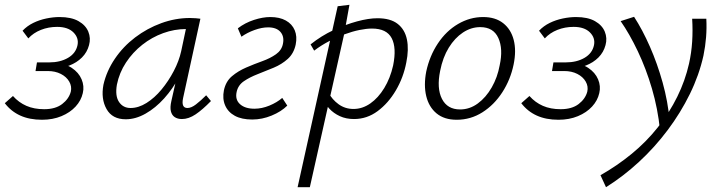

<svg xmlns="http://www.w3.org/2000/svg" viewBox="-30 -491 3008 800"><path d="M145 8Q93 8 54.5 -9.5Q16 -27 -10 -61L24 -91Q48 -64 80 -50Q112 -36 154 -36Q201 -36 229 -57.5Q257 -79 265 -109Q270 -131 258.5 -151Q247 -171 223.5 -183Q200 -195 169 -195H118L124 -231H175Q221 -231 253.5 -250Q286 -269 293 -303Q299 -333 276 -356Q253 -379 208 -379Q172 -379 140.5 -366.5Q109 -354 88 -331L64 -363Q83 -383 108.5 -395.5Q134 -408 163 -414Q192 -420 218 -420Q267 -420 297 -403Q327 -386 338 -359Q349 -332 341 -303Q333 -273 311.5 -251.5Q290 -230 259 -218Q228 -206 190 -206L193 -228Q239 -228 268.5 -208.5Q298 -189 310 -160.5Q322 -132 315 -103Q308 -72 285 -47Q262 -22 226 -7Q190 8 145 8Z M494 6Q438 6 414 -36.5Q390 -79 401 -138Q414 -195 448.5 -246Q483 -297 533 -335Q583 -373 642 -394.5Q701 -416 761 -416Q775 -416 786 -415Q797 -414 805 -413L733 -83Q724 -41 751 -41Q767 -41 786.5 -56Q806 -71 829 -94L849 -70Q814 -34 785 -14.5Q756 5 728 5Q710 5 698 -3Q686 -11 682 -27.5Q678 -44 684 -70L723 -243L757 -277Q744 -222 717 -171.5Q690 -121 654 -81Q618 -41 576.5 -17.5Q535 6 494 6ZM514 -41Q547 -41 580.5 -62Q614 -83 643 -118Q672 -153 694 -195Q716 -237 725 -278L749 -391L777 -368Q771 -369 762 -369.5Q753 -370 745 -370Q697 -370 650 -353Q603 -336 563 -304.5Q523 -273 495 -230.5Q467 -188 457 -138Q449 -91 466 -66Q483 -41 514 -41Z M1021 7Q977 7 948.5 -8.5Q920 -24 908 -52Q896 -80 903 -115Q911 -152 936.5 -173.5Q962 -195 995.5 -209.5Q1029 -224 1062.5 -236Q1096 -248 1120 -265Q1144 -282 1149 -309Q1155 -339 1138.5 -358Q1122 -377 1087 -377Q1061 -377 1030.5 -366Q1000 -355 976 -338L961 -373Q991 -396 1028 -408Q1065 -420 1096 -420Q1135 -420 1161 -405.5Q1187 -391 1198 -365Q1209 -339 1202 -305Q1194 -268 1169 -245.5Q1144 -223 1110.5 -209Q1077 -195 1043.5 -182Q1010 -169 986 -152.5Q962 -136 956 -108Q949 -76 970 -57Q991 -38 1030 -38Q1061 -38 1092.5 -51Q1124 -64 1146 -83L1167 -51Q1142 -26 1102 -9.5Q1062 7 1021 7Z M1210 289 1377 -465 1426 -471 1404 -349 1261 289ZM1445 5Q1412 5 1386 -7Q1360 -19 1342 -38.5Q1324 -58 1314 -82L1338 -106Q1354 -76 1381 -56.5Q1408 -37 1443 -37Q1480 -37 1513 -60Q1546 -83 1571 -124Q1596 -165 1608 -218Q1623 -292 1602 -332Q1581 -372 1520 -372Q1497 -372 1467.5 -366Q1438 -360 1405.5 -348Q1373 -336 1340.5 -319Q1308 -302 1279 -280L1264 -306Q1309 -342 1359.5 -365.5Q1410 -389 1458 -402Q1506 -415 1543 -415Q1597 -415 1627 -391.5Q1657 -368 1665.5 -326.5Q1674 -285 1663 -231Q1651 -168 1619.5 -114.5Q1588 -61 1543.5 -28Q1499 5 1445 5Z M1873 8Q1821 8 1789 -18.5Q1757 -45 1746 -90.5Q1735 -136 1746 -193Q1760 -258 1794.5 -310Q1829 -362 1878.5 -391Q1928 -420 1983 -420Q2034 -420 2066.5 -394.5Q2099 -369 2110.5 -324.5Q2122 -280 2110 -222Q2097 -159 2063 -106.5Q2029 -54 1980 -23Q1931 8 1873 8ZM1887 -35Q1927 -35 1961 -60Q1995 -85 2019 -127Q2043 -169 2052 -219Q2067 -287 2046.5 -332.5Q2026 -378 1971 -378Q1933 -378 1899 -355.5Q1865 -333 1840 -292.5Q1815 -252 1804 -196Q1789 -123 1811.5 -79Q1834 -35 1887 -35Z M2297 8Q2245 8 2206.5 -9.5Q2168 -27 2142 -61L2176 -91Q2200 -64 2232 -50Q2264 -36 2306 -36Q2353 -36 2381 -57.5Q2409 -79 2417 -109Q2422 -131 2410.5 -151Q2399 -171 2375.5 -183Q2352 -195 2321 -195H2270L2276 -231H2327Q2373 -231 2405.5 -250Q2438 -269 2445 -303Q2451 -333 2428 -356Q2405 -379 2360 -379Q2324 -379 2292.5 -366.5Q2261 -354 2240 -331L2216 -363Q2235 -383 2260.5 -395.5Q2286 -408 2315 -414Q2344 -420 2370 -420Q2419 -420 2449 -403Q2479 -386 2490 -359Q2501 -332 2493 -303Q2485 -273 2463.5 -251.5Q2442 -230 2411 -218Q2380 -206 2342 -206L2345 -228Q2391 -228 2420.5 -208.5Q2450 -189 2462 -160.5Q2474 -132 2467 -103Q2460 -72 2437 -47Q2414 -22 2378 -7Q2342 8 2297 8Z M2495 289 2472 239Q2541 200 2602 150Q2663 100 2711 39.5Q2759 -21 2792 -88Q2825 -155 2841 -226Q2851 -271 2854 -317.5Q2857 -364 2854 -413H2913Q2915 -374 2912 -336Q2909 -298 2901 -259Q2883 -178 2844.5 -99.5Q2806 -21 2752 51Q2698 123 2632.5 183.5Q2567 244 2495 289ZM2720 51Q2711 -38 2686.5 -121.5Q2662 -205 2627.5 -277.5Q2593 -350 2556 -403L2612 -421Q2647 -367 2678 -296.5Q2709 -226 2731 -147Q2753 -68 2760 11Z"/></svg>

Font: Ysabeau Infant Light
Style: Italic
Weight: 300
Italic angle: -12°
Designer: Christian Thalmann (Catharsis Fonts)
Version: Version 2.001;gftools[0.9.30]; featfreeze: ss01,ss02,lnum